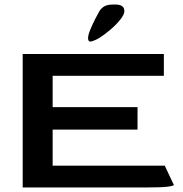

<svg xmlns="http://www.w3.org/2000/svg" viewBox="-20 -826 806 846"><path d="M80 0V-588H702V-492H212V-354H586V-255H212V-96H706L746 -11Q746 -7 719 -3.5Q692 0 626 0ZM368 -658Q368 -671 377.5 -694.5Q387 -718 399 -741.5Q411 -765 418 -777Q427 -791 440.5 -798.5Q454 -806 478 -806H489Q528 -806 528 -777Q528 -762 509.5 -739Q491 -716 465.5 -694.5Q440 -673 418 -659Q402 -649 385 -644Q368 -639 368 -658Z"/></svg>

Font: Goldman
Style: Regular
Weight: 400
Designer: Jaikishan Patel
Version: Version 1.000; ttfautohint (v1.8.3)